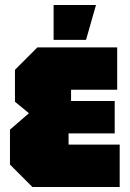

<svg xmlns="http://www.w3.org/2000/svg" viewBox="-20 -750 520 770"><path d="M110 0 20 -90V-230L96 -296L40 -342V-470L130 -560H450V-390H265V-345H440V-215H255V-170H460V0ZM195 -590V-730H365L325 -590Z"/></svg>

Font: Tektur Condensed Black
Style: Regular
Weight: 900
Width: 3
Designer: Adam Jagosz
Foundry: Adam Jagosz
Version: Version 1.005;gftools[0.9.30]